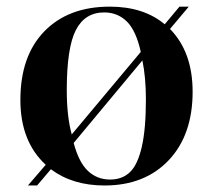

<svg xmlns="http://www.w3.org/2000/svg" viewBox="-20 -550 647 584"><path d="M64.9 14.2 119.1 -48.8Q42 -119.6 42 -246.1Q42 -379.9 115 -454.8Q188 -529.8 314 -529.8Q417 -529.8 481 -476.1L525.9 -529.8H554.2L497.1 -461.9Q565.9 -391.6 565.9 -271Q565.9 -139.6 493.2 -62.7Q420.4 14.2 297.9 14.2Q200.7 14.2 134.8 -35.2L92.8 14.2ZM198.2 -141.1 408.2 -392.1Q394 -456.5 366 -484.4Q337.9 -512.2 296.9 -512.2Q238.3 -512.2 210.7 -458.5Q183.1 -404.8 183.1 -275.9Q183.1 -195.8 198.2 -141.1ZM314.9 -3.9Q352.1 -3.9 375.5 -26.6Q398.9 -49.3 411.4 -103.8Q423.8 -158.2 423.8 -248Q423.8 -314 413.1 -366.2L204.1 -115.2Q219.7 -56.2 247.6 -30Q275.4 -3.9 314.9 -3.9Z"/></svg>

Font: Display Semibold
Style: Regular
Weight: 600
Designer: Latin by Veronika Burian and Jose Scaglione. Greek by Irene Vlachou. Cyrillic by Vera Evstafieva.
Foundry: TypeTogether
Version: Version 3.002